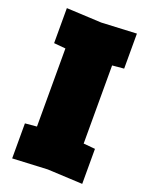

<svg xmlns="http://www.w3.org/2000/svg" viewBox="-135 -775 660 850"><g transform="rotate(20 195.0 -350.0)"><path d="M30 4V-161L85 -166V-534L30 -539V-704L195 -696L360 -704V-539L305 -534V-166L360 -161V4L195 -4Z"/></g></svg>

Font: Tektur SemiCondensed Black
Style: Regular
Weight: 900
Width: 4
Designer: Adam Jagosz
Foundry: Adam Jagosz
Version: Version 1.005;gftools[0.9.30]